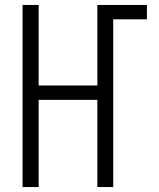

<svg xmlns="http://www.w3.org/2000/svg" viewBox="-20 -755 640 775"><path d="M71 0V-735H136V-410H373V-735H573V-677H437V0H373V-352H136V0Z"/></svg>

Font: Iosevka Curly Light Extended
Style: Regular
Weight: 300
Width: 7
Monospace: yes
Designer: Belleve Invis
Foundry: Belleve Invis
Version: Version 11.1.0; ttfautohint (v1.8.3)